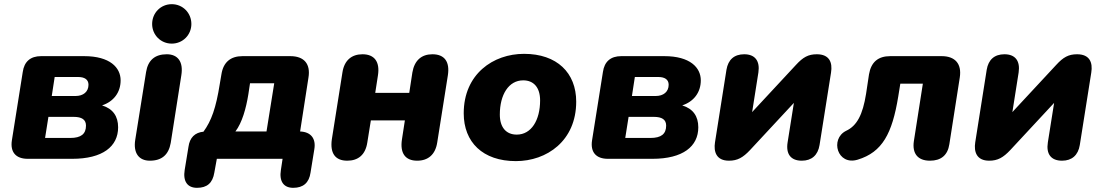

<svg xmlns="http://www.w3.org/2000/svg" viewBox="-20 -761 5284 920"><path d="M113 0H326C472 0 546 -59 546 -151C546 -204 521 -240 469 -256C524 -274 558 -318 558 -376C558 -437 507 -492 383 -492H177C126 -492 96 -466 89 -416L37 -89C28 -32 56 0 113 0ZM317 -100H196L212 -201H333C372 -201 392 -188 392 -159C392 -119 368 -100 317 -100ZM342 -301H228L242 -392H355C385 -392 404 -380 404 -355C404 -321 379 -301 342 -301Z M698 9C756 9 788 -20 798 -76L849 -401C859 -464 833 -501 779 -501C722 -501 689 -472 680 -416L628 -91C618 -28 645 9 698 9ZM803 -552C856 -552 897 -594 897 -646C897 -699 856 -741 803 -741C750 -741 709 -699 709 -646C709 -594 750 -552 803 -552Z M924 139C972 139 999 116 1007 66L1019 0H1334L1326 53C1317 108 1339 139 1385 139C1433 139 1461 115 1468 66L1486 -45C1495 -97 1470 -129 1418 -131L1458 -389C1469 -455 1437 -492 1371 -492H1142C1085 -492 1050 -463 1041 -405L1033 -358C1015 -244 993 -182 955 -130C914 -126 889 -102 883 -57L865 53C856 108 878 139 924 139ZM1108 -131C1140 -173 1159 -241 1170 -309L1178 -362H1294L1257 -131Z M1644 9C1696 9 1731 -19 1740 -78L1757 -184H1920L1906 -93C1896 -28 1921 9 1979 9C2031 9 2066 -20 2075 -78L2126 -400C2136 -464 2111 -501 2052 -501C2000 -501 1966 -472 1956 -414L1941 -316H1778L1791 -400C1801 -464 1775 -501 1717 -501C1665 -501 1630 -472 1621 -415L1570 -93C1561 -28 1585 9 1644 9Z M2452 11C2600 11 2741 -86 2741 -274C2741 -412 2649 -503 2491 -503C2343 -503 2202 -406 2202 -218C2202 -80 2293 11 2452 11ZM2456 -116C2405 -116 2375 -151 2375 -212C2375 -307 2417 -376 2487 -376C2538 -376 2568 -341 2568 -280C2568 -185 2526 -116 2456 -116Z M2893 0H3106C3252 0 3326 -59 3326 -151C3326 -204 3301 -240 3249 -256C3304 -274 3338 -318 3338 -376C3338 -437 3287 -492 3163 -492H2957C2906 -492 2876 -466 2869 -416L2817 -89C2808 -32 2836 0 2893 0ZM3097 -100H2976L2992 -201H3113C3152 -201 3172 -188 3172 -159C3172 -119 3148 -100 3097 -100ZM3122 -301H3008L3022 -392H3135C3165 -392 3184 -380 3184 -355C3184 -321 3159 -301 3122 -301Z M3473 9C3514 9 3540 -6 3574 -42L3784 -268L3754 -79C3745 -23 3769 9 3822 9C3869 9 3899 -17 3907 -66L3962 -413C3970 -462 3954 -501 3894 -501C3853 -501 3828 -487 3794 -450L3584 -224L3614 -414C3622 -469 3598 -501 3546 -501C3498 -501 3469 -475 3461 -427L3406 -79C3399 -34 3412 9 3473 9Z M4436 9C4489 9 4521 -17 4529 -70L4579 -390C4589 -455 4557 -492 4492 -492H4246C4187 -492 4154 -463 4144 -405L4130 -312C4114 -211 4086 -158 4034 -134C3956 -95 3992 34 4090 4C4208 -32 4255 -121 4284 -298L4294 -360H4402L4359 -85C4350 -25 4378 9 4436 9Z M4720 9C4761 9 4787 -6 4821 -42L5031 -268L5001 -79C4992 -23 5016 9 5069 9C5116 9 5146 -17 5154 -66L5209 -413C5217 -462 5201 -501 5141 -501C5100 -501 5075 -487 5041 -450L4831 -224L4861 -414C4869 -469 4845 -501 4793 -501C4745 -501 4716 -475 4708 -427L4653 -79C4646 -34 4659 9 4720 9Z"/></svg>

Font: SN Pro Heavy
Style: Italic
Weight: 800
Italic angle: -9°
Designer: Tobias Whetton
Foundry: Supernotes
Version: Version 1.001;Glyphs 3.2 (3249)